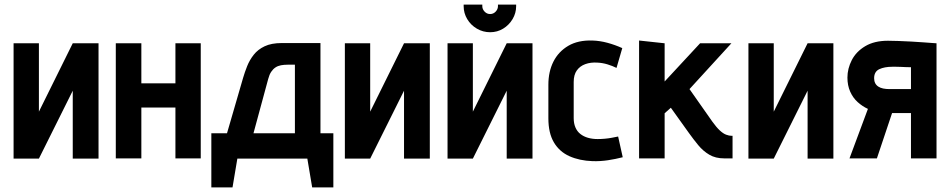

<svg xmlns="http://www.w3.org/2000/svg" viewBox="-20 -688 4131 834"><path d="M149 -500H39V1H149L296 -294V1H408V-500H296L149 -203Z M742 -326H594V-500H483V0H594V-221H742V0H852V-500H742Z M1372 -109V-501H1204Q1159 -501 1129.5 -487Q1100 -473 1082 -450Q1064 -427 1053.5 -400.5Q1043 -374 1036 -350L966 -109H898V126H990L1011 1H1315L1336 126H1428V-109ZM1081 -109 1145 -345Q1150 -364 1158 -376Q1166 -388 1176.5 -395Q1187 -402 1200.5 -404.5Q1214 -407 1230 -407H1261V-109Z M1588 -500H1478V1H1588L1735 -294V1H1847V-500H1735L1588 -203Z M2222 -668H2143V-661Q2143 -648 2133 -637.5Q2123 -627 2109 -627Q2095 -627 2085 -637.5Q2075 -648 2075 -661V-668H1994V-661Q1994 -631 2009.5 -605Q2025 -579 2051.5 -563.5Q2078 -548 2109 -548Q2140 -548 2165.5 -563.5Q2191 -579 2206.5 -605Q2222 -631 2222 -661ZM2034 -500H1924V1H2034L2181 -294V1H2293V-500H2181L2034 -203Z M2658 -393 2683 -479Q2652 -493 2619 -502Q2586 -511 2553 -512Q2491 -514 2448.5 -489Q2406 -464 2384 -420.5Q2362 -377 2362 -320V-174Q2362 -110 2386 -69.5Q2410 -29 2453.5 -9.5Q2497 10 2554 12Q2588 13 2621 8Q2654 3 2685 -5L2665 -95Q2665 -95 2657.5 -93.5Q2650 -92 2637 -89.5Q2624 -87 2608 -85.5Q2592 -84 2576 -84Q2553 -84 2534 -89.5Q2515 -95 2501 -106Q2487 -117 2479.5 -134.5Q2472 -152 2472 -175V-332Q2472 -363 2485.5 -382Q2499 -401 2522.5 -409.5Q2546 -418 2575 -416Q2597 -415 2618.5 -408.5Q2640 -402 2658 -393Z M3074 -160 2975 -301 3157 -500H3021L2867 -334V-500L2756 -512V0H2867V-196L2894 -220L2972 -111Q2992 -83 3013 -57.5Q3034 -32 3061 -16Q3088 0 3126 0H3162V-98H3159Q3147 -98 3134 -103Q3121 -108 3106.5 -121.5Q3092 -135 3074 -160Z M3341 -500H3231V1H3341L3488 -294V1H3600V-500H3488L3341 -203Z M3837 -511Q3778 -511 3738.5 -487.5Q3699 -464 3680 -427Q3661 -390 3661 -351Q3661 -317 3673 -290Q3685 -263 3705.5 -244.5Q3726 -226 3750 -215L3670 0H3789L3855 -197Q3860 -197 3864 -197Q3868 -197 3872.5 -197Q3877 -197 3881 -197H3937V0H4048V-500Q4048 -500 4032.5 -501Q4017 -502 3992 -504Q3967 -506 3938 -507.5Q3909 -509 3882.5 -510Q3856 -511 3837 -511ZM3844 -301Q3829 -301 3816.5 -303.5Q3804 -306 3795 -312Q3786 -318 3781.5 -327Q3777 -336 3777 -348Q3777 -377 3799.5 -387.5Q3822 -398 3856 -398Q3863 -398 3872.5 -398Q3882 -398 3892.5 -397.5Q3903 -397 3914.5 -396.5Q3926 -396 3937 -396V-301Z"/></svg>

Font: Advent Pro
Style: Bold
Weight: 700
Designer: VivaRado, Andreas Kalpakidis
Foundry: VivaRado, Andreas Kalpakidis
Version: Version 3.000